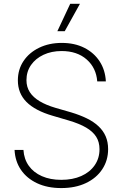

<svg xmlns="http://www.w3.org/2000/svg" viewBox="-20 -960 634 992"><path d="M296.4 11.7Q225.1 11.7 171.9 -13.2Q118.7 -38.1 88.4 -82.3Q58.1 -126.5 55.2 -185.5H101.1Q104 -138.2 128.7 -103.5Q153.3 -68.8 196.5 -49.8Q239.7 -30.8 296.4 -30.8Q355.5 -30.8 399.9 -50.5Q444.3 -70.3 469.2 -106.2Q494.1 -142.1 494.1 -189Q494.1 -226.1 477.1 -253.2Q460 -280.3 425 -300.8Q390.1 -321.3 335.4 -337.4L252.4 -361.8Q161.6 -388.2 116.9 -433.1Q72.3 -478 72.3 -544.4Q72.3 -601.1 101.6 -644.8Q130.9 -688.5 182.4 -713.4Q233.9 -738.3 299.3 -738.3Q365.7 -738.3 415.8 -712.9Q465.8 -687.5 494.9 -642.8Q523.9 -598.1 526.9 -539.6H482.4Q477.1 -609.4 427.7 -652.8Q378.4 -696.3 298.3 -696.3Q246.1 -696.3 204.8 -677Q163.6 -657.7 140.1 -623.8Q116.7 -589.8 116.7 -545.9Q116.7 -510.7 134 -483.9Q151.4 -457 184.8 -437Q218.3 -417 266.6 -402.8L347.7 -379.4Q393.1 -365.7 428.5 -348.4Q463.9 -331.1 488.5 -308.1Q513.2 -285.2 525.9 -255.9Q538.6 -226.6 538.6 -189.5Q538.6 -131.3 508.5 -85.7Q478.5 -40 424.1 -14.2Q369.6 11.7 296.4 11.7ZM276.4 -798.8 342.8 -940.4H393.1L314.5 -798.8Z"/></svg>

Font: Inter 24pt ExtraLight
Style: Regular
Weight: 250
Designer: Rasmus Andersson
Foundry: rsms
Version: Version 4.001;git-66647c0bb